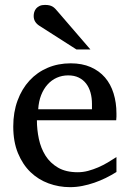

<svg xmlns="http://www.w3.org/2000/svg" viewBox="-20 -753 530 785"><path d="M456.1 -49.8Q435.1 -36.6 412.4 -25.4Q389.6 -14.2 365.5 -5.9Q341.3 2.4 316.4 7.3Q291.5 12.2 266.1 12.2Q220.7 12.2 178.7 -3.2Q136.7 -18.6 104.7 -49.3Q72.8 -80.1 53.5 -126.7Q34.2 -173.3 34.2 -235.8Q34.2 -294.4 51.8 -342Q69.3 -389.6 100.6 -423.6Q131.8 -457.5 174.8 -475.8Q217.8 -494.1 269 -494.1Q315.4 -494.1 350.6 -478.8Q385.7 -463.4 409.2 -436.3Q432.6 -409.2 444.3 -371.3Q456.1 -333.5 456.1 -289.1V-275.9Q456.1 -268.1 455.1 -261.2H130.9Q130.9 -223.1 138.9 -185.1Q147 -147 166 -116.7Q185.1 -86.4 217.3 -67.6Q249.5 -48.8 297.9 -48.8Q319.3 -48.8 340.3 -54.4Q361.3 -60.1 381.6 -68.8Q401.9 -77.6 420.4 -88.6Q439 -99.6 456.1 -110.8ZM356 -328.1Q356 -353 350.1 -374.3Q344.2 -395.5 332.3 -411.1Q320.3 -426.8 302 -435.8Q283.7 -444.8 258.8 -444.8Q233.9 -444.8 212.4 -435.3Q190.9 -425.8 174.6 -407.7Q158.2 -389.6 148.2 -364Q138.2 -338.4 136.2 -306.2H356ZM292.5 -550.8 140.6 -647.9Q129.9 -654.8 123.8 -664.6Q117.7 -674.3 117.7 -688Q117.7 -695.8 120.1 -703.9Q122.6 -711.9 127.9 -718.3Q133.3 -724.6 142.1 -728.8Q150.9 -732.9 163.6 -732.9Q174.3 -732.9 181.6 -731.2Q189 -729.5 194.8 -726.1Q200.7 -722.7 205.6 -717.5Q210.4 -712.4 215.8 -706.1L349.6 -550.8Z"/></svg>

Font: Charis SIL Am
Style: Regular
Weight: 400
Foundry: SIL International
Version: Version 5.000